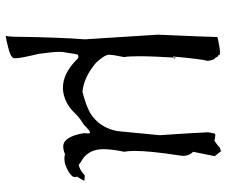

<svg xmlns="http://www.w3.org/2000/svg" viewBox="-81 -492 781 659"><g transform="rotate(90 309.5 -162.5)"><path d="M105 208Q111 208 142.5 200Q174 192 176 185H177Q180 185 180 176Q180 157 165 96Q158 47 158 23Q158 10 160 4Q166 -38 168 -40L174 -41Q181 -41 188 -32Q234 12 281 12Q314 12 347 -10Q357 -17 371 -31.5Q385 -46 407 -59Q429 -81 435 -81Q438 -81 438 -73L437 -60Q449 11 483 11Q495 11 509 5Q517 7 525 7Q544 7 566 -5.5Q588 -18 588 -29Q588 -33 586 -36Q600 -58 600 -61Q600 -62 598.5 -62Q597 -62 582 -63Q564 -46 546 -42Q532 -53 530 -53Q492 -76 492 -127Q492 -156 501 -199Q498 -212 498 -235Q498 -288 514 -391L515 -401Q515 -421 501 -435L516 -509L497 -533L498 -531Q498 -529 487 -527Q479 -518 463 -508Q450 -511 444 -511Q439 -511 438 -508Q437 -505 434 -486Q436 -439 444 -320L430 -175Q418 -112 367 -81Q339 -66 295 -55Q244 -60 195 -102Q168 -131 168 -146Q168 -161 176 -198Q173 -213 173 -249Q173 -295 178 -376Q181 -372 181 -370Q181 -367 174 -366Q183 -466 189 -485Q185 -511 178 -511Q175 -521 170 -521H169L170 -523Q170 -527 159 -527Q152 -527 140 -525Q107 -519 107 -518V-516Q107 -496 99 -314L115 -63Q108 26 106 183Q105 203 103 207V208Z"/></g></svg>

Font: Xiaobo Songti 小帛宋体
Style: Regular
Weight: 400
Version: Version 1.501;March 17, 2024;FontCreator 14.0.0.2814 64-bit